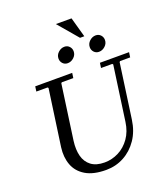

<svg xmlns="http://www.w3.org/2000/svg" viewBox="-177 -1134 1111 1269"><g transform="rotate(-20 378.5 -500.0)"><path d="M552 -670H757L752 -635H681L676 -630L622 -245Q611 -166 572 -109Q533 -52 475.5 -21Q418 10 350 10Q260 10 206 -22.5Q152 -55 131.5 -110Q111 -165 120 -233L176 -630L171 -635H92L97 -670H357L352 -635H271L266 -630L212 -245Q204 -185 216 -139Q228 -93 263 -66.5Q298 -40 357 -40Q409 -40 456 -64Q503 -88 535.5 -134Q568 -180 577 -245L631 -630L626 -635H547ZM352 -740Q331 -740 317.5 -754.5Q304 -769 304 -789Q304 -814 323.5 -832Q343 -850 367 -850Q388 -850 401.5 -835.5Q415 -821 415 -801Q415 -776 395.5 -758Q376 -740 352 -740ZM572 -740Q551 -740 537.5 -754.5Q524 -769 524 -789Q524 -814 543.5 -832Q563 -850 587 -850Q608 -850 621.5 -835.5Q635 -821 635 -801Q635 -776 615.5 -758Q596 -740 572 -740ZM366 -1010H476L515 -870H485Z"/></g></svg>

Font: Brygada 1918
Style: Italic
Weight: 400
Italic angle: -8°
Designer: Mateusz Machalski | Borys Kosmynka | Przemek Hoffer
Foundry: NIEPODLEGLA 2018
Version: Version 3.006